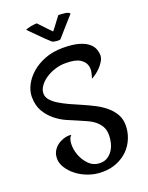

<svg xmlns="http://www.w3.org/2000/svg" viewBox="-170 -933 848 1103"><g transform="rotate(-20 254.0 -382.0)"><path d="M164.1 -176.8Q147.5 -163.1 146 -128.4Q144.5 -93.8 157.7 -58.1Q170.9 -22.5 198.2 4.9Q225.6 32.2 266.6 32.2Q293 32.2 312 19.5Q331.1 6.8 343.3 -12.2Q355.5 -31.2 361.3 -54.7Q367.2 -78.1 367.2 -100.6Q367.2 -132.8 355 -154.3Q342.8 -175.8 322.8 -191.9Q302.7 -208 276.9 -219.2Q251 -230.5 224.6 -242.2Q200.2 -252 166 -267.1Q131.8 -282.2 100.6 -307.1Q69.3 -332 47.4 -368.7Q25.4 -405.3 25.4 -459Q25.4 -494.1 43.9 -530.3Q62.5 -566.4 96.7 -596.2Q130.9 -626 179.2 -644.5Q227.5 -663.1 288.1 -663.1Q347.7 -663.1 384.8 -652.3Q421.9 -641.6 442.4 -624.5Q462.9 -607.4 470.2 -587.4Q477.5 -567.4 477.5 -549.8Q477.5 -532.2 466.8 -514.2Q456.1 -496.1 441.4 -481Q426.8 -465.8 411.1 -454.6Q395.5 -443.4 385.7 -439.5Q390.6 -452.1 395.5 -474.6Q400.4 -497.1 393.1 -519.5Q385.7 -542 358.9 -558.6Q332 -575.2 272.5 -575.2Q238.3 -575.2 206.1 -564.5Q173.8 -553.7 148.9 -536.6Q124 -519.5 109.4 -498Q94.7 -476.6 94.7 -454.1Q94.7 -432.6 109.9 -414.6Q125 -396.5 150.9 -380.4Q176.8 -364.3 210.4 -348.6Q244.1 -333 281.2 -317.4Q317.4 -301.8 352.5 -283.7Q387.7 -265.6 415.5 -242.2Q443.4 -218.8 460 -189.5Q476.6 -160.2 476.6 -122.1Q476.6 -81.1 461.4 -43.5Q446.3 -5.9 418.5 22.5Q390.6 50.8 350.6 67.9Q310.5 85 259.8 85Q214.8 85 174.8 70.3Q134.8 55.7 105 32.2Q75.2 8.8 57.6 -19.5Q40 -47.9 40 -75.2Q40 -104.5 53.2 -125Q66.4 -145.5 85.9 -157.7Q105.5 -169.9 126.5 -174.8Q147.5 -179.7 164.1 -176.8ZM241.2 -719.7Q226.6 -732.4 209 -750Q177.7 -780.3 127 -832Q125 -832 134.8 -835.9Q138.7 -837.9 145.5 -838.9Q152.3 -840.8 161.1 -842.8Q168.9 -844.7 177.2 -845.2Q185.5 -845.7 196.3 -846.7Q212.9 -829.1 226.1 -815.4Q239.3 -801.8 249 -791Q259.8 -779.3 269.5 -770.5Q277.3 -781.2 287.1 -793Q294.9 -803.7 305.7 -817.9Q316.4 -832 329.1 -848.6Q337.9 -848.6 346.2 -848.1Q354.5 -847.7 360.4 -846.7Q367.2 -845.7 373 -845.7Q378.9 -844.7 383.8 -842.8Q394.5 -838.9 398.4 -833Q366.2 -796.9 346.2 -774.4Q326.2 -752 314.5 -738.3Q300.8 -722.7 293.9 -714.8Q292 -711.9 284.7 -711.4Q277.3 -710.9 268.6 -711.9Q259.8 -712.9 252 -714.8Q244.1 -716.8 241.2 -719.7Z"/></g></svg>

Font: Rancho
Style: Regular
Weight: 400
Designer: Font Diner, Inc
Foundry: Font Diner, Inc
Version: Version 1.001